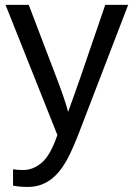

<svg xmlns="http://www.w3.org/2000/svg" viewBox="-20 -548 540 776"><path d="M93.3 207.5Q58.1 207.5 32.7 202.1V136.2Q51.3 139.2 73.7 139.2Q114.7 139.2 149.7 108.6Q184.6 78.1 211.9 -2.4L2.4 -528.3H96.2L207.5 -236.3Q219.7 -205.1 233.6 -165.5Q247.6 -126 255.4 -95.7Q267.6 -130.4 280 -164.6Q292.5 -198.7 304.2 -232.9L405.3 -528.3H498L294.9 0Q278.3 42 263.2 73.5Q248 105 233.9 125.5Q178.2 207.5 93.3 207.5Z"/></svg>

Font: Arimo Nerd Font
Style: Regular
Weight: 400
Designer: Steve Matteson
Foundry: Monotype Imaging Inc.
Version: Version 1.33;Nerd Fonts 3.2.1